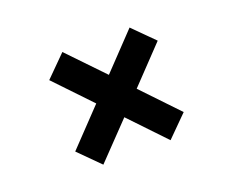

<svg xmlns="http://www.w3.org/2000/svg" viewBox="-76 -681 783 647"><g transform="rotate(-20 316.0 -357.0)"><path d="M196 -155 122 -229 244 -357 122 -485 196 -559 317 -433 437 -559 511 -485 389 -357 511 -229 437 -155 317 -281Z"/></g></svg>

Font: Wix Madefor Text
Style: Bold
Weight: 700
Designer: Dalton Maag Ltd
Foundry: Dalton Maag Ltd
Version: Version 3.100